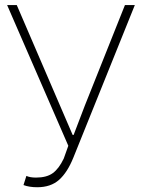

<svg xmlns="http://www.w3.org/2000/svg" viewBox="-20 -746 571 778"><path d="M130.9 12.7Q98.6 12.7 75.2 3.9L86.9 -33.2Q101.6 -26.4 126 -26.4Q168.9 -26.4 193.8 -44.4Q218.8 -62.5 238.3 -103.5L256.8 -155.3L8.8 -725.6H47.9L222.7 -319.3L274.4 -199.2H278.3L324.2 -319.3L486.3 -725.6H526.4L277.3 -107.4Q252.9 -46.9 219.2 -17.1Q185.5 12.7 130.9 12.7Z"/></svg>

Font: Gen Shin Gothic ExtraLight
Style: Regular
Weight: 100
Designer: [Source Han Sans]
Ryoko NISHIZUKA  (kana & ideographs); Paul D. Hunt (Latin, Greek & Cyrillic); Wenlong ZHANG  (bopomofo
Version: Version 1.002.20150607